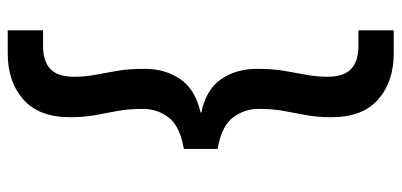

<svg xmlns="http://www.w3.org/2000/svg" viewBox="-284 -566 1013 484"><g transform="rotate(-90 222.0 -324.5)"><path d="M329 162Q257 162 212.5 122.5Q168 83 168 5Q168 -29 173 -57Q178 -85 183.5 -113.5Q189 -142 189 -179Q189 -214 167.5 -243Q146 -272 88 -282V-367Q146 -377 167.5 -405.5Q189 -434 189 -470Q189 -507 183.5 -535.5Q178 -564 173 -592Q168 -620 168 -654Q168 -732 212.5 -771.5Q257 -811 329 -811H387V-722H348Q309 -722 289.5 -703.5Q270 -685 270 -644Q270 -616 275 -590Q280 -564 285 -534.5Q290 -505 290 -466Q290 -414 264 -376Q238 -338 180 -325V-323Q238 -311 264 -273Q290 -235 290 -182Q290 -144 285 -114.5Q280 -85 275 -58.5Q270 -32 270 -5Q270 36 289.5 54.5Q309 73 348 73H387V162Z"/></g></svg>

Font: Firefly Display Medium
Style: Regular
Weight: 500
Designer: Colophon Foundry, Jonny Pinhorn
Foundry: Colophon Foundry
Version: Version 1.200; ttfautohint (v1.8.3)